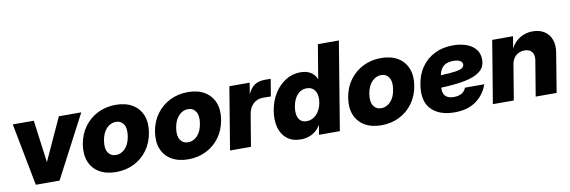

<svg xmlns="http://www.w3.org/2000/svg" viewBox="-53 -1139 4638 1561"><g transform="rotate(-10 2266.0 -358.5)"><path d="M609.9 -515.6 339.8 0H143.6L44.4 -515.6H217.8L264.2 -168H265.6L424.8 -515.6Z M805.7 11.7Q724.6 11.7 668.5 -21.5Q612.3 -54.7 588.1 -115.2Q564 -175.8 577.1 -257.8Q590.8 -339.4 635.3 -399.9Q679.7 -460.4 746.8 -493.9Q814 -527.3 895 -527.3Q976.6 -527.3 1032.5 -493.9Q1088.4 -460.4 1112.5 -399.9Q1136.7 -339.4 1123 -257.8Q1109.4 -175.8 1065.2 -115.2Q1021 -54.7 954.1 -21.5Q887.2 11.7 805.7 11.7ZM828.6 -125Q871.1 -125 904.5 -159.2Q938 -193.4 948.2 -257.8Q959 -321.8 936.8 -356.2Q914.6 -390.6 872.1 -390.6Q829.6 -390.6 796.1 -356.2Q762.7 -321.8 752 -257.8Q741.2 -193.4 763.7 -159.2Q786.1 -125 828.6 -125Z M1401.4 11.7Q1320.3 11.7 1264.2 -21.5Q1208 -54.7 1183.8 -115.2Q1159.7 -175.8 1172.9 -257.8Q1186.5 -339.4 1231 -399.9Q1275.4 -460.4 1342.5 -493.9Q1409.7 -527.3 1490.7 -527.3Q1572.3 -527.3 1628.2 -493.9Q1684.1 -460.4 1708.3 -399.9Q1732.4 -339.4 1718.8 -257.8Q1705.1 -175.8 1660.9 -115.2Q1616.7 -54.7 1549.8 -21.5Q1482.9 11.7 1401.4 11.7ZM1424.3 -125Q1466.8 -125 1500.2 -159.2Q1533.7 -193.4 1543.9 -257.8Q1554.7 -321.8 1532.5 -356.2Q1510.3 -390.6 1467.8 -390.6Q1425.3 -390.6 1391.8 -356.2Q1358.4 -321.8 1347.7 -257.8Q1336.9 -193.4 1359.4 -159.2Q1381.8 -125 1424.3 -125Z M1747.1 0 1832.5 -515.6H2000L1984.9 -424.3H1985.8Q2008.3 -474.1 2042 -495.6Q2075.7 -517.1 2127.4 -517.1Q2141.1 -517.1 2152.1 -516.8Q2163.1 -516.6 2173.8 -516.6L2150.4 -375Q2141.1 -375.5 2121.3 -375.7Q2101.6 -376 2083 -376Q2038.1 -376 2005.1 -345.7Q1972.2 -315.4 1963.4 -261.2L1919.9 0Z M2331.5 11.2Q2264.2 11.2 2219.7 -22.2Q2175.3 -55.7 2157.7 -116.5Q2140.1 -177.2 2153.3 -258.8Q2166.5 -337.4 2204.8 -397.9Q2243.2 -458.5 2298.6 -492.7Q2354 -526.9 2419.4 -526.9Q2518.6 -526.9 2552.2 -448.7H2554.2L2600.6 -727.5H2773.9L2653.8 0H2481.9L2494.6 -76.7H2493.2Q2466.3 -33.7 2424.6 -11.2Q2382.8 11.2 2331.5 11.2ZM2403.3 -126.5Q2449.7 -126.5 2484.6 -162.4Q2519.5 -198.2 2529.8 -258.8Q2539.6 -318.4 2516.6 -354.2Q2493.7 -390.1 2447.3 -390.1Q2401.9 -390.1 2370.1 -355Q2338.4 -319.8 2328.1 -258.8Q2317.9 -196.8 2338.1 -161.6Q2358.4 -126.5 2403.3 -126.5Z M2996.1 11.7Q2915 11.7 2858.9 -21.5Q2802.7 -54.7 2778.6 -115.2Q2754.4 -175.8 2767.6 -257.8Q2781.2 -339.4 2825.7 -399.9Q2870.1 -460.4 2937.3 -493.9Q3004.4 -527.3 3085.4 -527.3Q3167 -527.3 3222.9 -493.9Q3278.8 -460.4 3303 -399.9Q3327.1 -339.4 3313.5 -257.8Q3299.8 -175.8 3255.6 -115.2Q3211.4 -54.7 3144.5 -21.5Q3077.6 11.7 2996.1 11.7ZM3019 -125Q3061.5 -125 3095 -159.2Q3128.4 -193.4 3138.7 -257.8Q3149.4 -321.8 3127.2 -356.2Q3105 -390.6 3062.5 -390.6Q3020 -390.6 2986.6 -356.2Q2953.1 -321.8 2942.4 -257.8Q2931.6 -193.4 2954.1 -159.2Q2976.6 -125 3019 -125Z M3600.6 11.7Q3477.5 11.7 3411.4 -53.5Q3345.2 -118.7 3362.8 -248Q3374 -335 3417 -397.5Q3460 -460 3527.1 -493.7Q3594.2 -527.3 3678.2 -527.3Q3738.3 -527.3 3787.1 -510.5Q3835.9 -493.7 3865 -459.2Q3894 -424.8 3894 -373Q3894 -311.5 3849.9 -276.4Q3805.7 -241.2 3723.4 -225.1Q3641.1 -209 3526.9 -205.1Q3526.4 -201.7 3526.4 -198.7Q3526.4 -149.9 3551 -131.1Q3575.7 -112.3 3614.7 -112.3Q3657.7 -112.3 3682.6 -128.7Q3707.5 -145 3716.8 -171.4H3876Q3848.1 -88.9 3778.6 -38.6Q3709 11.7 3600.6 11.7ZM3541 -305.2Q3621.6 -307.6 3663.6 -314.5Q3705.6 -321.3 3720.5 -332.5Q3735.4 -343.8 3735.4 -359.9Q3735.4 -379.9 3715.8 -391.1Q3696.3 -402.3 3661.1 -402.3Q3610.8 -402.3 3581.8 -380.1Q3552.7 -357.9 3541 -305.2Z M4137.7 -288.6 4089.8 0H3917L4002.4 -515.6H4174.3L4157.7 -418L4159.7 -420.9Q4185.5 -469.2 4231.9 -498Q4278.3 -526.9 4337.9 -526.9Q4394 -526.9 4433.3 -501.5Q4472.7 -476.1 4489.7 -430.4Q4506.8 -384.8 4496.6 -324.2L4443.4 0H4270.5L4318.8 -291Q4326.2 -335.9 4305.9 -360.8Q4285.6 -385.7 4244.6 -385.7Q4205.1 -385.7 4175.3 -360.8Q4145.5 -335.9 4137.7 -288.6Z"/></g></svg>

Font: Inter Display Extra Bold
Style: Italic
Weight: 800
Italic angle: -9.39999°
Designer: Rasmus Andersson
Foundry: rsms
Version: Version 4.000;git-4fc901f